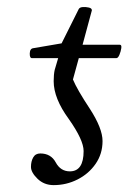

<svg xmlns="http://www.w3.org/2000/svg" viewBox="-20 -525 373 558"><path d="M136 13Q108 13 89 -5.5Q70 -24 70 -40Q70 -56 76.5 -67.5Q83 -79 97 -79Q128 -79 142 -53Q156 -27 183 -27Q223 -27 223 -86Q223 -118 180 -179Q136 -239 136 -289Q136 -309 139 -322L149 -356H73Q66 -356 66.5 -370Q67 -384 77 -385L159 -399L209 -499Q212 -504 221 -504.5Q230 -505 238.5 -503Q247 -501 247 -495L220 -395H328Q334 -395 332.5 -385Q331 -375 327 -365.5Q323 -356 318 -356H209L192 -294Q204 -265 241 -209Q278 -152 278 -115Q278 -78 258 -49Q238 -20 205.5 -3.5Q173 13 136 13Z"/></svg>

Font: Junicode
Style: Italic
Weight: 400
Italic angle: -11°
Designer: Peter S. Baker
Version: Version 2.100; ttfautohint (v1.8.4)